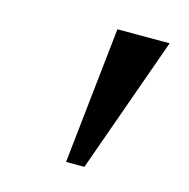

<svg xmlns="http://www.w3.org/2000/svg" viewBox="-63 -889 457 465"><g transform="rotate(15 165.5 -656.0)"><path d="M308.5 -827 186.5 -484.5H140.5L177.5 -827Z"/></g></svg>

Font: Merriweather 96pt Black
Style: Italic
Weight: 900
Italic angle: -7.8°
Version: Version 2.101